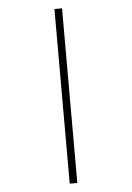

<svg xmlns="http://www.w3.org/2000/svg" viewBox="-63 -869 725 1058"><g transform="rotate(-5 300.0 -340.0)"><path d="M279 143V-823H321V143Z"/></g></svg>

Font: Iosevka Curly XLtEx
Style: Regular
Weight: 200
Width: 7
Monospace: yes
Designer: Belleve Invis
Foundry: Belleve Invis
Version: Version 11.1.0; ttfautohint (v1.8.3)